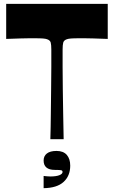

<svg xmlns="http://www.w3.org/2000/svg" viewBox="-20 -720 621 993"><path d="M240.4 0Q242.4 -63.2 242.9 -129.6Q243.4 -195.9 244.4 -258.7Q245.4 -321.4 245.4 -374.6Q245.4 -427.7 245.4 -463.4Q245.4 -487.4 242.4 -499.6Q239.3 -511.8 223.3 -517.1Q216.6 -519.7 202.6 -520.9Q188.6 -522.1 156.7 -522.1Q147.7 -522.1 131 -522.1Q114.4 -522.1 86.1 -521.2Q57.7 -520.4 12 -518.7V-700H537.2V-518.7Q492.1 -520.4 463.5 -521.2Q434.8 -522.1 418.3 -522.1Q401.9 -522.1 392.5 -522.1Q360.9 -522.1 346.9 -520.9Q332.9 -519.7 325.9 -517.1Q310.2 -511.8 307 -499.6Q303.8 -487.4 303.8 -463.4Q303.8 -427.7 303.8 -374.6Q303.8 -321.4 304.8 -258.7Q305.8 -195.9 306.8 -129.6Q307.8 -63.2 309.2 0ZM205.6 253.2V190Q212.3 190.7 221.7 191.7Q231 192.7 239.7 192.7Q270.4 192.7 287 186.1Q303.5 179.4 303.5 169.4Q303.5 162 296 160.4Q288.5 158.7 263.4 158.7Q235 158.7 220.3 146.5Q205.6 134.4 205.6 110.3Q205.6 87 222.5 73.8Q239.4 60.6 272.4 60.6Q307.5 60.6 325.4 81Q343.2 101.4 343.2 136.7Q343.2 189.5 309 220.8Q274.8 252.2 205.6 253.2Z"/></svg>

Font: Ojuju ExtraLight
Style: Regular
Weight: 200
Designer: Chisaokwu Joboson, Mirko Velimirovic
Foundry: Udi Foundry
Version: Version 1.000